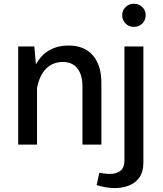

<svg xmlns="http://www.w3.org/2000/svg" viewBox="-20 -757 853 1005"><path d="M619.6 -677.2Q619.6 -702.6 637.2 -720Q654.8 -737.3 681.2 -737.3Q707 -737.3 724.9 -720Q742.7 -702.6 742.7 -677.2Q742.7 -651.9 724.9 -634Q707 -616.2 681.2 -616.2Q654.8 -616.2 637.2 -634Q619.6 -651.9 619.6 -677.2ZM485.8 211.9 500 147.5Q510.3 149.4 525.6 151.4Q541 153.3 554.7 153.3Q590.3 153.3 610.8 136.5Q631.3 119.6 631.3 84V-513.7H730.5V94.7Q730.5 142.1 710 171.4Q689.5 200.7 655.3 214.1Q621.1 227.5 579.6 227.5Q555.7 227.5 531.5 222.9Q507.3 218.3 485.8 211.9ZM173.8 0H75.2V-513.7H159.7L168 -419.9Q222.2 -518.6 339.8 -518.6Q421.9 -518.6 466.3 -466.8Q510.7 -415 510.7 -322.8V0H411.6V-304.7Q411.6 -364.7 385.3 -398.7Q358.9 -432.6 309.6 -432.6Q255.9 -432.6 221.2 -397.5Q186.5 -362.3 173.8 -295.9Z"/></svg>

Font: Estedad-FD Medium
Style: Regular
Weight: 500
Designer: Amin Abedi
Version: Version 7.3